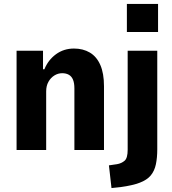

<svg xmlns="http://www.w3.org/2000/svg" viewBox="-20 -760 871 973"><path d="M64 0V-503H198V-409H205Q224 -456 263.5 -485Q303 -514 355 -514Q401 -514 435.5 -493.5Q470 -473 488.5 -430.5Q507 -388 507 -323V0H357V-312Q357 -339 350 -356Q343 -373 329 -381Q315 -389 295 -389Q274 -389 255.5 -377.5Q237 -366 225.5 -345.5Q214 -325 214 -297V0ZM623 -598V-740H781V-598ZM545 193 532 78 573 72Q596 68 611.5 54.5Q627 41 627 -1V-503H777V-3Q777 39 770 72.5Q763 106 744 129Q725 152 688 166Q651 180 592 188Z"/></svg>

Font: Nunito Sans 7pt Condensed ExtraBold
Style: Regular
Weight: 800
Width: 3
Designer: Vernon Adams
Foundry: Vernon Adams
Version: Version 3.101;gftools[0.9.27]